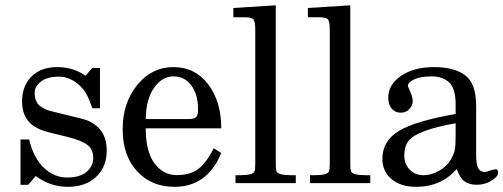

<svg xmlns="http://www.w3.org/2000/svg" viewBox="-20 -702 1929 736"><path d="M352.1 -217.3Q389.2 -186 389.2 -124.3Q389.2 -62.5 348.6 -24.2Q308.1 14.2 240.2 14.2Q172.4 14.2 117.2 -27.3L87.9 6.3H58.6V-167.5H91.8Q108.4 -96.7 147.9 -59.1Q187.5 -21.5 236.8 -21.5Q286.1 -21.5 311.8 -43.2Q337.4 -64.9 337.4 -96.9Q337.4 -128.9 315.4 -146.2Q293.5 -163.6 238.8 -177.2L189.9 -189Q150.4 -198.2 130.9 -207Q64.5 -236.3 64.5 -313Q64.5 -372.6 100.8 -408.7Q137.2 -444.8 199.2 -444.8Q261.2 -444.8 307.6 -411.6L334 -441.4H363.3V-287.1H334Q322.3 -320.8 313.2 -338.1Q304.2 -355.5 289.1 -370.6Q251 -408.2 205.8 -408.2Q160.6 -408.2 136.7 -389.2Q112.8 -370.1 112.8 -346.7Q112.8 -303.7 145 -288.1Q157.2 -281.2 165 -278.8Q172.9 -276.4 212.9 -266.6L258.8 -255.4Q299.3 -246.6 317.9 -239Q336.4 -231.4 352.1 -217.3Z M828.1 -115.2Q774.4 14.2 648.9 14.2Q560.1 14.2 505.1 -45.9Q450.2 -106 450.2 -206.8Q450.2 -307.6 506.1 -376.2Q562 -444.8 644.8 -444.8Q727.5 -444.8 777.8 -379.2Q828.1 -313.5 828.1 -210H538.6Q538.6 -121.6 572 -76.2Q605.5 -30.8 657.2 -30.8Q709 -30.8 740.2 -54.4Q771.5 -78.1 799.3 -133.8ZM739.3 -281.2Q739.3 -339.4 713.6 -374.3Q688 -409.2 644.5 -409.2Q601.1 -409.2 570.1 -364.7Q539.1 -320.3 539.1 -245.6H701.2Q723.6 -245.6 731.4 -252.9Q739.3 -260.3 739.3 -281.2Z M1113.8 0H882.8V-30.3H898.4Q949.7 -30.3 955.6 -44.9Q958.5 -52.7 958.5 -74.2V-588.9Q958.5 -619.1 951.7 -627.4Q944.8 -635.7 919.9 -635.7H874.5V-671.4L1037.1 -681.6V-73.7Q1037.1 -52.7 1040 -44.9Q1045.9 -30.3 1098.1 -30.3H1113.8Z M1399.4 0H1168.5V-30.3H1184.1Q1235.4 -30.3 1241.2 -44.9Q1244.1 -52.7 1244.1 -74.2V-588.9Q1244.1 -619.1 1237.3 -627.4Q1230.5 -635.7 1205.6 -635.7H1160.2V-671.4L1322.8 -681.6V-73.7Q1322.8 -52.7 1325.7 -44.9Q1331.5 -30.3 1383.8 -30.3H1399.4Z M1731 -54.2Q1670.9 14.2 1575.7 14.2Q1516.6 14.2 1481.2 -15.1Q1445.8 -44.4 1445.8 -93.3Q1445.8 -161.1 1508.1 -199.5Q1570.3 -237.8 1726.6 -265.1V-302.7Q1726.6 -362.8 1701.7 -386Q1676.8 -409.2 1634.8 -409.2Q1592.8 -409.2 1568.1 -397.9Q1543.5 -386.7 1543.5 -371.6Q1543.5 -370.6 1552.7 -350.1Q1562 -329.6 1562 -313.7Q1562 -297.9 1549.3 -283.9Q1536.6 -270 1515.9 -270Q1495.1 -270 1481.7 -285.6Q1468.3 -301.3 1468.3 -327.6Q1468.3 -377.9 1517.6 -411.4Q1566.9 -444.8 1643.8 -444.8Q1720.7 -444.8 1762.9 -413.8Q1805.2 -382.8 1805.2 -295.4V-107.4Q1805.2 -72.3 1813 -57.4Q1820.8 -42.5 1840.3 -42.5Q1841.8 -42.5 1857.4 -47.9Q1873 -53.2 1881.1 -53.2Q1889.2 -53.2 1889.2 -39.1Q1889.2 -24.9 1863.8 -9.3Q1838.4 6.3 1808.1 6.3Q1777.8 6.3 1759.8 -7.6Q1741.7 -21.5 1731 -54.2ZM1726.6 -185.5V-229.5Q1577.1 -203.1 1545.9 -161.6Q1529.8 -140.1 1529.8 -106.4Q1529.8 -72.8 1550.8 -51.5Q1571.8 -30.3 1602.3 -30.3Q1632.8 -30.3 1661.9 -46.6Q1690.9 -63 1705.3 -85.9Q1719.7 -108.9 1723.1 -125.7Q1726.6 -142.6 1726.6 -185.5Z"/></svg>

Font: RIT Rachana
Style: Regular
Weight: 400
Designer: Hussain KH
Version: 1.4.7